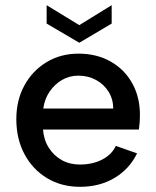

<svg xmlns="http://www.w3.org/2000/svg" viewBox="-20 -714 603 741"><path d="M411 -694V-623L286 -549L160 -623V-694L286 -617ZM289 7Q217 7 161.5 -26.5Q106 -60 74.5 -119Q43 -178 43 -254Q43 -327 74 -384Q105 -441 159.5 -474Q214 -507 283 -507Q353 -507 407 -476.5Q461 -446 491 -391.5Q521 -337 520 -266Q520 -254 519 -241.5Q518 -229 516 -214H146Q149 -174 168.5 -143.5Q188 -113 218.5 -96Q249 -79 288 -79Q338 -79 375 -98.5Q412 -118 427 -151L509 -122Q479 -61 421.5 -27Q364 7 289 7ZM417 -295Q417 -331 399 -360Q381 -389 350.5 -405.5Q320 -422 282 -422Q248 -422 219.5 -405.5Q191 -389 171.5 -360.5Q152 -332 147 -295Z"/></svg>

Font: Albert Sans Medium
Style: Regular
Weight: 500
Designer: Andreas Rasmussen
Foundry: a.Foundry
Version: Version 1.025